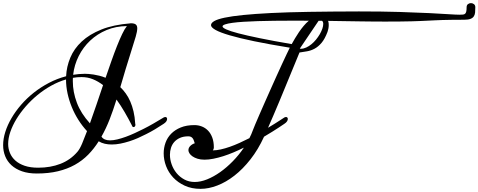

<svg xmlns="http://www.w3.org/2000/svg" viewBox="-20 -952 3060 1228"><path d="M1026.9 -200.7Q1032.7 -203.6 1037.6 -203.6Q1043 -203.6 1045.9 -200Q1048.8 -196.3 1048.8 -190.9Q1048.8 -183.6 1043.5 -175.5Q1038.1 -167.5 1026.9 -160.2Q999 -141.6 971.2 -125Q943.4 -108.4 914.1 -93.8Q889.6 -81.1 862.3 -69.1Q835 -57.1 806.6 -48.1Q778.3 -39.1 749.8 -33.4Q721.2 -27.8 694.8 -27.8Q671.4 -27.8 650.6 -32.5Q629.9 -37.1 611.3 -48.3Q581.5 -1 544.2 37.1Q506.8 75.2 458.7 102.1Q410.6 128.9 350.6 143.3Q290.5 157.7 215.3 157.7Q161.1 157.7 120.6 143.6Q80.1 129.4 53.2 104.7Q26.4 80.1 13.2 47.1Q0 14.2 0 -23.4Q0 -64 13.9 -108.2Q27.8 -152.3 53.5 -196.3Q79.1 -240.2 115.2 -282Q151.4 -323.7 196 -359.1Q240.7 -394.5 293 -421.9Q345.2 -449.2 402.8 -464.4Q405.8 -525.9 429.7 -583.3Q453.6 -640.6 502.7 -686.5Q551.8 -732.4 628.4 -763.2Q705.1 -793.9 814 -802.7Q814.5 -802.7 814.9 -803Q815.4 -803.2 816.4 -803.2Q838.4 -803.2 848.1 -795.7Q857.9 -788.1 857.9 -771Q857.9 -751.5 848.1 -718Q838.4 -684.6 821.3 -631.3Q800.8 -568.4 783.7 -510.3Q766.6 -452.1 749.5 -394.5Q768.1 -377 784.4 -354.2Q800.8 -331.5 813.2 -303Q825.7 -274.4 834 -239.3Q842.3 -204.1 844.7 -162.1Q846.2 -157.7 846.2 -153.8Q846.2 -148.4 843 -143.8Q839.8 -139.2 834.5 -139.2Q828.6 -139.2 826.7 -143.1Q824.7 -147 821.8 -153.3Q801.3 -193.4 777.1 -235.1Q752.9 -276.9 725.1 -315.4Q704.1 -247.6 681.2 -188.7Q658.2 -129.9 628.9 -78.1Q645 -54.2 683.6 -54.2Q704.6 -54.2 730.7 -60.5Q756.8 -66.9 784.9 -77.1Q813 -87.4 841.8 -100.6Q870.6 -113.8 897.5 -127.4Q929.7 -143.6 961.4 -161.9Q993.2 -180.2 1026.9 -200.7ZM475.1 19Q490.2 1.5 504.9 -33.2Q519.5 -67.9 536.6 -113.3Q506.3 -146 481.7 -184.8Q457 -223.6 439.5 -266.4Q421.9 -309.1 412.1 -354Q402.3 -398.9 402.3 -443.8Q353.5 -429.7 307.1 -403.8Q260.7 -377.9 219.7 -344.2Q178.7 -310.5 144.3 -271Q109.9 -231.4 85 -190.4Q60.1 -149.4 46.1 -108.6Q32.2 -67.9 32.2 -31.2Q32.2 -1 43.7 26.6Q55.2 54.2 78.6 75.2Q102.1 96.2 138.2 108.4Q174.3 120.6 224.1 120.6Q303.2 120.6 366.9 95.7Q430.7 70.8 475.1 19ZM522.5 -480Q532.2 -480 546.6 -479Q561 -478 578.4 -475.3Q595.7 -472.7 615.2 -467.8Q634.8 -462.9 655.3 -454.6Q674.3 -509.8 692.6 -561.8Q710.9 -613.8 728.3 -657.5Q745.6 -701.2 761.5 -734.4Q777.3 -767.6 791.5 -785.2Q721.2 -784.7 661.6 -759.8Q602.1 -734.9 556.9 -692.4Q511.7 -649.9 483.4 -593.5Q455.1 -537.1 447.8 -473.6Q466.3 -476.6 484.9 -478.3Q503.4 -480 522.5 -480ZM555.2 -163.1Q575.7 -219.2 596.4 -281Q617.2 -342.8 639.2 -407.7Q608.4 -431.2 574.7 -445.1Q541 -459 501.5 -459Q486.8 -459 472.9 -457.8Q459 -456.5 446.3 -454.1Q445.8 -448.7 445.8 -443.1Q445.8 -437.5 445.8 -431.6Q445.8 -363.8 471.7 -294.9Q497.6 -226.1 555.2 -163.1ZM1798.8 -200.7Q1804.7 -203.6 1809.6 -203.6Q1814.9 -203.6 1817.9 -200Q1820.8 -196.3 1820.8 -190.9Q1820.8 -183.6 1815.4 -175.5Q1810.1 -167.5 1798.8 -160.2L1762.2 -135.7Q1745.1 -124.5 1721.4 -109.6Q1697.8 -94.7 1668.5 -77.6V-77.1Q1630.9 4.9 1582 67.1Q1533.2 129.4 1479.2 171.4Q1425.3 213.4 1369.6 234.6Q1314 255.9 1262.7 255.9Q1205.6 255.9 1161.6 235.6Q1117.7 215.3 1087.6 183.1Q1057.6 150.9 1042.2 110.4Q1026.9 69.8 1026.9 28.8Q1026.9 -6.3 1038.6 -39.1Q1050.3 -71.8 1074.7 -96.7Q1099.1 -121.6 1136 -136.7Q1172.9 -151.9 1223.6 -151.9Q1248.5 -151.9 1271 -143.1Q1293.5 -134.3 1310.5 -116.7Q1327.6 -99.1 1337.6 -72.3Q1347.7 -45.4 1347.7 -8.8Q1347.7 2 1341.3 9.8Q1364.3 9.8 1391.8 3.7Q1419.4 -2.4 1449.5 -12.9Q1479.5 -23.4 1511.5 -37.8Q1543.5 -52.2 1575.2 -68.4Q1581.5 -80.6 1587.2 -93.5Q1592.8 -106.4 1597.7 -120.1Q1602.1 -131.8 1612.8 -157.5Q1623.5 -183.1 1638.7 -217.8Q1653.8 -252.4 1671.9 -293.5Q1689.9 -334.5 1709 -377Q1728 -419.4 1746.8 -461.4Q1765.6 -503.4 1782.5 -539.6Q1799.3 -575.7 1812.5 -603.8Q1825.7 -631.8 1833.5 -647Q1701.2 -668.5 1606 -688.2Q1510.7 -708 1449.2 -726.1Q1387.7 -744.1 1358.6 -760.5Q1329.6 -776.9 1329.6 -791Q1329.6 -805.2 1350.1 -817.1Q1370.6 -829.1 1416.5 -838.9Q1462.4 -848.6 1535.4 -856Q1608.4 -863.3 1713.6 -868.7Q1818.8 -874 1958 -876.2Q2097.2 -878.4 2275.4 -878.9Q2424.8 -878.9 2535.9 -875.5Q2647 -872.1 2724.9 -868.2Q2802.7 -864.3 2850.3 -861.1Q2897.9 -857.9 2920.9 -857.9Q2933.1 -857.9 2941.7 -858.9Q2950.2 -859.9 2955.1 -864.5Q2960 -869.1 2962.2 -878.9Q2964.4 -888.7 2964.4 -905.8Q2964.4 -918.9 2972.9 -925.5Q2981.4 -932.1 2992.2 -932.1Q3002.4 -932.1 3011.2 -925.5Q3020 -918.9 3020 -905.8Q3020 -886.7 3018.6 -871.8Q3017.1 -856.9 3010 -846.7Q3002.9 -836.4 2988.5 -831.1Q2974.1 -825.7 2948.7 -825.7Q2904.8 -825.7 2871.3 -825.2Q2837.9 -824.7 2810.8 -824Q2783.7 -823.2 2760.7 -822Q2737.8 -820.8 2715.1 -819.8Q2692.4 -818.8 2667.5 -817.6Q2642.6 -816.4 2611.6 -815.7Q2580.6 -814.9 2541 -814.5Q2501.5 -814 2449.7 -814Q2418.9 -814 2378.2 -814.2Q2337.4 -814.5 2289.8 -815.2Q2242.2 -815.9 2188.5 -816.7Q2134.8 -817.4 2078.6 -818.4Q2081.1 -812 2081.8 -805.4Q2082.5 -798.8 2082.5 -792Q2082.5 -779.8 2080.1 -768.1Q2077.6 -756.3 2074.7 -748Q2057.6 -702.6 2036.4 -677.7Q2015.1 -652.8 1991.7 -640.4Q1968.3 -627.9 1943.6 -623.8Q1918.9 -619.6 1895.5 -616.2Q1885.7 -592.8 1871.6 -558.1Q1857.4 -523.4 1840.3 -482.2Q1823.2 -440.9 1804.4 -395Q1785.6 -349.1 1766.6 -303.5Q1747.6 -257.8 1729 -214.6Q1710.4 -171.4 1694.3 -134.8Q1717.8 -148.4 1736.6 -160.6Q1755.4 -172.9 1769.5 -181.6ZM1225.6 211.9Q1262.7 211.9 1304.7 195.1Q1346.7 178.2 1388.4 148.7Q1430.2 119.1 1469.2 79.1Q1508.3 39.1 1540 -7.8Q1507.3 8.3 1473.9 22.5Q1440.4 36.6 1408 46.9Q1375.5 57.1 1345 63.2Q1314.5 69.3 1288.1 69.3Q1262.7 69.3 1243.4 63.2Q1224.1 57.1 1211.2 48.1Q1198.2 39.1 1191.7 28.6Q1185.1 18.1 1185.1 8.8Q1185.1 -6.8 1197.3 -18.8Q1209.5 -30.8 1225.6 -35.6Q1222.7 -44.4 1220 -52.5Q1217.3 -60.5 1212.9 -66.7Q1208.5 -72.8 1201.9 -76.4Q1195.3 -80.1 1184.6 -80.1Q1153.8 -80.1 1131.6 -70.3Q1109.4 -60.5 1095 -44.4Q1080.6 -28.3 1073.7 -6.8Q1066.9 14.6 1066.9 38.1Q1066.9 68.4 1077.9 99.4Q1088.9 130.4 1109.4 155.3Q1129.9 180.2 1159.2 196Q1188.5 211.9 1225.6 211.9ZM1845.7 -669.9Q1855 -686.5 1866.7 -706.5Q1878.4 -726.6 1892.3 -746.8Q1906.2 -767.1 1921.9 -785.9Q1937.5 -804.7 1955.1 -819.3Q1928.7 -819.8 1902.8 -819.8Q1877 -819.8 1850.6 -819.8Q1791 -819.8 1734.6 -819.1Q1678.2 -818.4 1628.7 -816.9Q1579.1 -815.4 1537.6 -812.7Q1496.1 -810.1 1466.3 -805.9Q1436.5 -801.8 1419.9 -796.1Q1403.3 -790.5 1403.3 -783.2Q1403.3 -774.9 1427.2 -763.9Q1451.2 -752.9 1503.9 -739Q1556.6 -725.1 1640.9 -707.8Q1725.1 -690.4 1845.7 -669.9ZM2017.6 -818.8 1897.5 -641.1Q1899.4 -640.1 1901.1 -640.1Q1902.8 -640.1 1904.3 -640.1Q1921.4 -640.1 1938.7 -648.2Q1956.1 -656.2 1971.9 -669.2Q1987.8 -682.1 2001.5 -699Q2015.1 -715.8 2025.4 -733.4Q2035.6 -751 2041.5 -768.1Q2047.4 -785.2 2047.4 -798.8Q2047.4 -813 2039.6 -818.8Z"/></svg>

Font: Meddon
Style: Regular
Weight: 400
Designer: Vernon Adams
Foundry: Vernon Adams
Version: Version 1.000